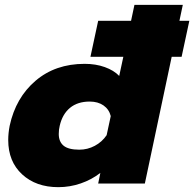

<svg xmlns="http://www.w3.org/2000/svg" viewBox="-20 -759 803 794"><path d="M14 -180Q14 -208 20 -239Q45 -355 127 -425Q209 -495 330 -495Q376 -495 413.5 -481.5Q451 -468 473 -445L490 -524H354L386 -673H522L536 -739H736L722 -673H763L731 -524H690L579 0H386L395 -44Q359 -16 314 -0.5Q269 15 221 15Q129 15 71.5 -38Q14 -91 14 -180ZM421 -200 438 -279Q431 -307 408 -323Q385 -339 351 -339Q301 -339 269.5 -313Q238 -287 227 -239Q223 -223 223 -205Q223 -173 243 -156.5Q263 -140 308 -140Q342 -140 372 -156Q402 -172 421 -200Z"/></svg>

Font: Prompt ExtraBold
Style: Italic
Weight: 800
Italic angle: -12°
Designer: Katatrad Team
Foundry: CadsonDemak
Version: Version 1.001